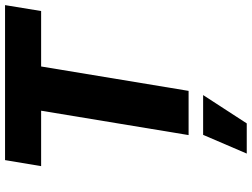

<svg xmlns="http://www.w3.org/2000/svg" viewBox="-138 -630 998 761"><g transform="rotate(-90 360.5 -249.0)"><path d="M83 -584.5 106.9 -727.5H721.2L697.8 -584.5H478L381.3 0H206.1L302.7 -584.5ZM132.8 230.5 207 57.6H364.7L252.4 230.5Z"/></g></svg>

Font: Inter Extra Bold
Style: Italic
Weight: 800
Italic angle: -9.39999°
Designer: Rasmus Andersson
Foundry: rsms
Version: Version 4.000;git-3c8e0fc